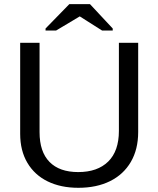

<svg xmlns="http://www.w3.org/2000/svg" viewBox="-20 -894 762 924"><path d="M356.9 9.8Q272.5 9.8 209.5 -21Q146.5 -51.8 111.8 -110.4Q77.1 -168.9 77.1 -250V-688H170.4V-257.8Q170.4 -163.6 218.3 -114.7Q266.1 -65.9 356.4 -65.9Q449.2 -65.9 500.7 -116.5Q552.2 -167 552.2 -264.2V-688H645V-258.8Q645 -175.3 609.6 -114.7Q574.2 -54.2 509.5 -22.2Q444.8 9.8 356.9 9.8ZM522.5 -756.8V-747.1H471.2L364.3 -814.9H363.3L250 -747.1H199.2V-756.8L313.5 -874H413.1Z"/></svg>

Font: Liberation Sans
Style: Regular
Weight: 400
Designer: Steve Matteson
Foundry: Ascender Corporation
Version: Version 2.00.1